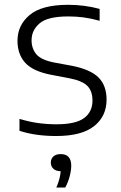

<svg xmlns="http://www.w3.org/2000/svg" viewBox="-20 -570 515 818"><path d="M219.5 9.5Q176.5 9.5 138 4.2Q99.5 -1 63 -12.5V-63.5Q106.5 -50.5 144 -45.5Q181.5 -40.5 221 -40.5Q302.5 -40.5 338.2 -67Q374 -93.5 374 -141.5Q374 -182 352.2 -204Q330.5 -226 276 -236.5L197 -251.5Q120 -266.5 87.2 -302.8Q54.5 -339 54.5 -396.5Q54.5 -462.5 106.2 -506Q158 -549.5 270 -549.5Q340.5 -549.5 404.5 -532V-481.5Q368 -491.5 336.5 -495.8Q305 -500 271 -500Q183.5 -500 149 -470.8Q114.5 -441.5 114.5 -398.5Q114.5 -363.5 134.5 -339.2Q154.5 -315 209 -304L287.5 -289.5Q365.5 -274 399.8 -239.8Q434 -205.5 434 -145.5Q434 -74.5 380.8 -32.5Q327.5 9.5 219.5 9.5ZM220 229Q229 208 233.2 191.2Q237.5 174.5 238.5 159.5Q218.5 159 207.5 149Q196.5 139 196.5 122.5Q196.5 106.5 207.5 96.5Q218.5 86.5 238.5 86.5Q283.5 86.5 283.5 136Q283.5 155.5 277 180.8Q270.5 206 258 229Z"/></svg>

Font: Encode Sans SemiExpanded SemiExpanded Light
Style: Regular
Weight: 300
Width: 6
Designer: Multiple Designers
Foundry: Impallari Type
Version: Version 3.000; ttfautohint (v1.8.3) -l 8 -r 50 -G 200 -x 14 